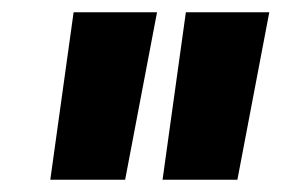

<svg xmlns="http://www.w3.org/2000/svg" viewBox="-20 -720 459 313"><path d="M62 -427 100 -700H236L184 -427ZM245 -427 283 -700H419L367 -427Z"/></svg>

Font: Georama ExtraCondensed Thin
Style: Bold Italic
Weight: 700
Italic angle: -9°
Version: Version 1.001